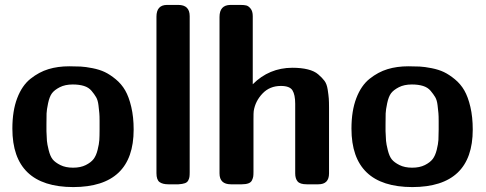

<svg xmlns="http://www.w3.org/2000/svg" viewBox="-20 -742 1955 773"><path d="M29.8 -224.1Q29.8 -295.9 49.3 -346.9Q68.8 -397.9 103 -425Q137.2 -452.1 175 -463.6Q212.9 -475.1 258.8 -475.1Q284.7 -475.1 304.4 -474.1Q324.2 -473.1 352.5 -467.5Q380.9 -461.9 401.9 -451.9Q422.9 -441.9 446 -422.9Q469.2 -403.8 484.1 -377.9Q499 -352.1 508.5 -311.5Q518.1 -271 518.1 -220.2Q518.1 10.7 274.9 11.2Q29.8 10.7 29.8 -224.1ZM167 -213.9Q168 -188 168.9 -175Q169.9 -162.1 176 -137.5Q182.1 -112.8 192.1 -100.3Q202.1 -87.9 223.1 -77.4Q244.1 -66.9 274.2 -66.9Q304.2 -66.9 325.2 -77.4Q346.2 -87.9 356.7 -101.6Q367.2 -115.2 373 -138.7Q378.9 -162.1 379.9 -178.5Q380.9 -194.8 380.9 -220.2Q380.9 -226.1 380.9 -228V-254.9Q380.9 -275.9 379.9 -286.4Q378.9 -296.9 376.5 -317.9Q374 -338.9 366.9 -350.8Q359.9 -362.8 348.4 -376.5Q336.9 -390.1 317.9 -396Q298.8 -401.9 272.9 -401.9Q242.2 -401.9 220.7 -390.9Q199.2 -379.9 189.2 -366.5Q179.2 -353 173.6 -326.4Q168 -299.8 167.5 -285.4Q167 -271 167 -241.2Z M609.9 -44.9V-674.8Q609.9 -721.7 651.9 -722.2Q651.9 -722.2 697.8 -722.2Q743.7 -722.2 743.7 -676.8V-48.8Q743.7 -36.6 742.7 -29.8Q741.7 -22.9 737.8 -15.4Q733.9 -7.8 724.4 -4.4Q714.8 -1 698.7 0H657.7Q634.8 0 622.3 -9Q609.9 -18.1 609.9 -44.9Z M863.8 -43.9V-673.8Q863.8 -721.7 907.7 -722.2H947.8Q962.9 -722.2 971.7 -720Q980.5 -717.8 989 -707.3Q997.6 -696.8 997.6 -676.8V-402.8Q1063.5 -468.8 1156.7 -469.2Q1192.9 -469.2 1219.2 -462.6Q1245.6 -456.1 1261.2 -442.6Q1276.9 -429.2 1286.4 -416.5Q1295.9 -403.8 1299.3 -381.3Q1302.7 -358.9 1303.7 -345.5Q1304.7 -332 1304.7 -308.1V-43.9Q1304.7 0 1261.7 0H1214.8Q1188 0 1178.2 -11.5Q1168.5 -22.9 1168.5 -43.9V-324.2Q1168.5 -360.4 1157.5 -378.2Q1146.5 -396 1110.8 -396Q1065.9 -396 1036.9 -365.5Q1007.8 -335 1001.5 -294.9Q1000.5 -290 1000.5 -259.8V-49.8Q1000.5 -37.6 999.5 -31.2Q998.5 -24.9 994.6 -16.4Q990.7 -7.8 980.2 -3.9Q969.7 0 953.6 0H909.7Q863.8 0 863.8 -43.9Z M1395 -224.1Q1395 -295.9 1414.6 -346.9Q1434.1 -397.9 1468.3 -425Q1502.4 -452.1 1540.3 -463.6Q1578.1 -475.1 1624 -475.1Q1649.9 -475.1 1669.7 -474.1Q1689.5 -473.1 1717.8 -467.5Q1746.1 -461.9 1767.1 -451.9Q1788.1 -441.9 1811.3 -422.9Q1834.5 -403.8 1849.4 -377.9Q1864.3 -352.1 1873.8 -311.5Q1883.3 -271 1883.3 -220.2Q1883.3 10.7 1640.1 11.2Q1395 10.7 1395 -224.1ZM1532.2 -213.9Q1533.2 -188 1534.2 -175Q1535.2 -162.1 1541.3 -137.5Q1547.4 -112.8 1557.4 -100.3Q1567.4 -87.9 1588.4 -77.4Q1609.4 -66.9 1639.4 -66.9Q1669.4 -66.9 1690.4 -77.4Q1711.4 -87.9 1721.9 -101.6Q1732.4 -115.2 1738.3 -138.7Q1744.1 -162.1 1745.1 -178.5Q1746.1 -194.8 1746.1 -220.2Q1746.1 -226.1 1746.1 -228V-254.9Q1746.1 -275.9 1745.1 -286.4Q1744.1 -296.9 1741.7 -317.9Q1739.3 -338.9 1732.2 -350.8Q1725.1 -362.8 1713.6 -376.5Q1702.1 -390.1 1683.1 -396Q1664.1 -401.9 1638.2 -401.9Q1607.4 -401.9 1585.9 -390.9Q1564.5 -379.9 1554.4 -366.5Q1544.4 -353 1538.8 -326.4Q1533.2 -299.8 1532.7 -285.4Q1532.2 -271 1532.2 -241.2Z"/></svg>

Font: CMU Sans Serif
Style: Bold
Weight: 700
Version: Version 0.7.0